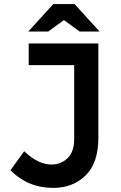

<svg xmlns="http://www.w3.org/2000/svg" viewBox="-20 -911 591 937"><path d="M120 -593V-699H460V-238Q460 -116 398 -55Q336 6 239 6Q117 6 31 -80L98 -173Q166 -108 231 -108Q277 -108 309.5 -139Q342 -170 342 -232V-593ZM240 -891H344L466 -757H369L292 -813L215 -757H118Z"/></svg>

Font: Montreal
Style: Regular
Weight: 400
Designer: Julieta Ulanovsky, usr_local_share
Foundry: Julieta Ulanovsky, usr_local_share
Version: Version 2.001